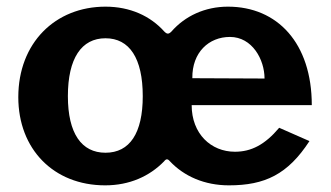

<svg xmlns="http://www.w3.org/2000/svg" viewBox="-20 -547 996 577"><path d="M296 10C369 10 429 -17 473 -62C479 -70 484 -70 490 -63C533 -17 595 10 668 10C776 10 845 -23 910 -123L819 -163C776 -112 735 -91 686 -91C614 -91 556 -145 556 -231H917C917 -417 814 -527 665 -527C596 -527 536 -499 495 -452C487 -444 482 -444 474 -452C432 -499 371 -527 297 -527C146 -527 35 -418 35 -255C35 -99 141 10 296 10ZM671 -436C738 -436 775 -368 775 -311L558 -312C557 -390 608 -436 671 -436ZM297 -88C225 -88 184 -146 184 -258C184 -372 225 -432 297 -432C369 -432 409 -372 409 -258C409 -147 370 -88 297 -88Z"/></svg>

Font: United Sans
Style: Bold
Weight: 700
Designer: Pablo Impallari, Rodrigo Fuenzalida (Modified by Dan O. Williams)
Version: Version 1.000;PS 001.000;hotconv 1.0.88;makeotf.lib2.5.64775